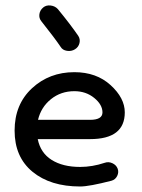

<svg xmlns="http://www.w3.org/2000/svg" viewBox="-20 -667 517 697"><path d="M271 10Q163 10 98 -43.5Q33 -97 33 -193Q33 -288 96 -346.5Q159 -405 250 -405Q330 -405 381.5 -358Q433 -311 433 -259Q433 -162 307 -162H117Q127 -112 167.5 -86.5Q208 -61 271 -61Q315 -61 360 -76Q374 -81 388 -74.5Q402 -68 407 -55Q412 -42 405.5 -28.5Q399 -15 385 -11Q304 10 271 10ZM250 -336Q201 -336 165 -307Q129 -278 118 -232H307Q352 -232 352 -259Q352 -287 322 -311.5Q292 -336 250 -336ZM200 -497Q180 -527 130 -590Q121 -601 123 -615.5Q125 -630 137 -640Q148 -649 164 -647Q180 -645 190 -634Q236 -578 264 -537Q272 -525 268.5 -510.5Q265 -496 252 -488Q239 -480 223 -482.5Q207 -485 200 -497Z"/></svg>

Font: Hoogli Semibold
Style: Regular
Weight: 600
Designer: Anand Singh Naorem
Foundry: Brand New Type
Version: Version 1.00 b007